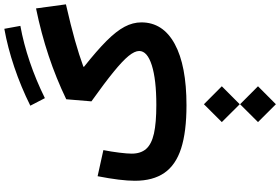

<svg xmlns="http://www.w3.org/2000/svg" viewBox="-228 -672 1322 906"><g transform="rotate(-90 433.0 -219.0)"><path d="M309.9 337.4 394.1 421.9 478.9 337.4 394.1 252.9ZM309.9 166.7 394.1 251.2 478.9 166.7 394.1 82.2ZM750.1 -859.6Q662.6 -844 569.8 -812.7Q476.9 -781.4 387.3 -736.9L422.9 -668.2Q508.1 -710.3 594.7 -739.6Q681.3 -769 763.9 -783.9ZM54.5 -419.4Q33 -309.3 33 -243.8Q33 -158.3 70.1 -104.5Q107.1 -50.7 185.6 -25.3Q264.2 0 389.1 0Q576.5 0 678.4 -55.4Q780.4 -110.9 780.4 -212.9Q780.4 -253.1 759.8 -292Q739.2 -331 693.3 -377Q647.3 -423 571.2 -483.3L571 -486.5Q626.6 -506.8 695.6 -526.3Q764.7 -545.8 865.5 -568.9L846.3 -710Q728.2 -685.7 622.3 -650.3Q516.5 -615 417.6 -567.4L407.7 -448.6Q493.9 -387.1 546.1 -344.6Q598.4 -302.1 621.9 -273.3Q645.4 -244.4 645.4 -223.2Q645.4 -185 577.8 -163.6Q510.2 -142.3 390.9 -142.3Q306.5 -142.3 256.1 -153.5Q205.8 -164.8 183.4 -190.3Q161 -215.8 161 -258.6Q161 -279.7 165.7 -317.4Q170.3 -355 177.7 -392.2Z"/></g></svg>

Font: Estedad-FD VF
Style: Regular
Weight: 100
Designer: Amin Abedi
Version: Version 7.3